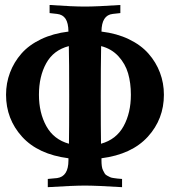

<svg xmlns="http://www.w3.org/2000/svg" viewBox="-20 -754 694 775"><path d="M172.9 1.5V-31.7L210.4 -35.2Q256.3 -41.5 256.3 -106.9V-115.2Q133.8 -130.9 69.1 -202.1Q4.4 -273.4 4.4 -371.6Q4.4 -418.5 20.3 -460.7Q36.1 -502.9 66.4 -537.6Q96.7 -572.3 145.5 -595.7Q194.3 -619.1 256.3 -626.5Q255.9 -661.1 244.6 -678.2Q233.4 -695.3 210.4 -697.8L180.2 -701.2V-733.9Q274.4 -727.5 322.8 -727.5Q370.6 -727.5 465.8 -733.9V-701.2L435.1 -697.8Q390.1 -692.9 389.6 -626.5Q451.7 -619.1 500.2 -595.7Q548.8 -572.3 579.3 -537.6Q609.9 -502.9 625.7 -460.7Q641.6 -418.5 641.6 -371.6Q641.6 -273.4 576.7 -202.1Q511.7 -130.9 389.6 -115.2V-106.9Q389.6 -94.2 390.9 -84Q392.1 -73.7 396 -66.2Q399.9 -58.6 402.8 -53.5Q405.8 -48.3 413.1 -44.7Q420.4 -41 424.6 -38.8Q428.7 -36.6 439.2 -35.2Q449.7 -33.7 454.6 -33.2Q459.5 -32.7 472.7 -31.7V1.5Q369.1 -4.9 322.8 -4.9Q276.4 -4.9 172.9 1.5ZM508.3 -371.6Q508.3 -418.9 497.1 -457.8Q485.8 -496.6 458 -526.9Q430.2 -557.1 388.2 -567.9Q386.7 -485.8 386.7 -366.2Q386.7 -229 387.7 -173.8Q449.2 -190.9 478.8 -244.6Q508.3 -298.3 508.3 -371.6ZM137.2 -371.6Q137.2 -298.8 167 -244.9Q196.8 -190.9 258.3 -173.8Q259.3 -227.1 259.3 -366.2Q259.3 -510.7 257.8 -567.9Q195.8 -551.8 166.5 -498.5Q137.2 -445.3 137.2 -371.6Z"/></svg>

Font: Flanker
Style: Bold
Weight: 700
Designer: Flanker
Foundry: Flanker
Version: Version 2.021